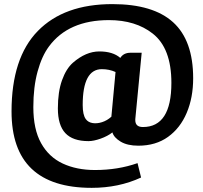

<svg xmlns="http://www.w3.org/2000/svg" viewBox="-20 -718 977 925"><path d="M421.9 187Q35.6 187 35.6 -181.2Q35.6 -439 162.1 -568.6Q288.6 -698.2 521.5 -698.2Q717.8 -698.2 814.2 -610.6Q910.6 -522.9 910.6 -340.8Q910.6 -248 879.6 -174.6Q848.6 -101.1 789.6 -58.6Q730.5 -16.1 646.5 -16.1Q593.8 -16.1 561.3 -35.6Q528.8 -55.2 521.5 -80.1Q498.5 -62 464.6 -50Q430.7 -38.1 406.7 -38.1Q330.6 -38.1 294.7 -76.7Q258.8 -115.2 258.8 -195.8Q258.8 -275.9 278.8 -331.5Q298.8 -387.2 331.5 -416Q394 -470.2 458.5 -470.2Q523.9 -470.2 559.6 -439Q575.2 -463.9 608.9 -463.9H662.6L631.8 -144V-139.2Q631.8 -106 668.5 -106Q805.7 -106 805.7 -318.8Q805.7 -485.8 715.8 -556.2Q633.3 -621.1 504.9 -621.1Q309.6 -621.1 215.8 -494.1Q181.6 -448.2 161.1 -373.5Q140.6 -298.8 140.6 -202.1Q140.6 -95.2 178 -28.3Q215.3 38.6 282.2 69.8Q349.1 101.1 437.5 101.1Q548.3 101.1 642.6 67.9L659.7 137.2Q552.2 187 421.9 187ZM378.4 -211.9Q378.4 -165 393.1 -144.5Q404.3 -128.9 425.5 -125.2Q446.8 -121.6 471.4 -129.4Q496.1 -137.2 516.6 -155.8L536.6 -371.1Q506.3 -384.8 470.7 -384.8Q378.4 -384.8 378.4 -211.9Z"/></svg>

Font: Odor Mean Chey
Style: Regular
Weight: 400
Designer: Danh Hong
Version: Version 8.002; ttfautohint (v1.8.3)